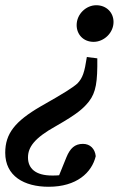

<svg xmlns="http://www.w3.org/2000/svg" viewBox="-22 -516 493 734"><path d="M412 -432C412 -468 385 -496 346 -496C307 -496 271 -462 271 -420C271 -385 296 -356 336 -356C375 -356 412 -390 412 -432ZM350 -293 310 -298C301 -239 294 -218 274 -197C256 -181 225 -161 133 -109C35 -52 -2 -5 -2 68C-2 157 70 198 164 198C271 198 329 144 344 81C341 53 323 34 295 34C264 34 246 51 232 85L204 154C196 155 187 155 177 155C114 155 85 128 85 86C85 47 109 12 192 -34C276 -82 297 -102 318 -128C345 -163 351 -203 350 -293Z"/></svg>

Font: Source Serif Pro Semibold
Style: Italic
Weight: 600
Italic angle: -12°
Designer: Frank Grießhammer
Foundry: Adobe Systems Incorporated
Version: Version 3.001;hotconv 1.0.111;makeotfexe 2.5.65597